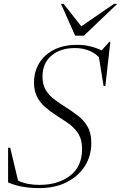

<svg xmlns="http://www.w3.org/2000/svg" viewBox="-20 -955 622 985"><path d="M448.5 -221.5Q448.5 -155.5 415.5 -103.2Q382.5 -51 322.5 -20.5Q262.5 10 181 10Q88.5 10 21.5 -19V-197H32.5L72.5 -28.5Q97.5 -16.5 125 -11.5Q152.5 -6.5 181.5 -6.5Q278 -6.5 339.5 -53.5Q401 -100.5 401 -191Q401 -241 379.5 -272.5Q358 -304 326.2 -325.2Q294.5 -346.5 264.5 -366Q234.5 -385.5 209.5 -407.8Q184.5 -430 169.5 -459.8Q154.5 -489.5 154.5 -531.5Q154.5 -587 181 -630.8Q207.5 -674.5 257 -699.8Q306.5 -725 377 -725Q412.5 -725 443.5 -717.2Q474.5 -709.5 501 -696.5L541 -740.5H546L520.5 -513.5H511.5L487.5 -661.5Q464 -685.5 432.2 -697Q400.5 -708.5 364 -708.5Q291 -708.5 244.5 -670Q198 -631.5 198 -561.5Q198 -520.5 215 -492.8Q232 -465 259.5 -444.5Q287 -424 318 -404.5Q349 -385 379 -362.2Q409 -339.5 428.8 -306Q448.5 -272.5 448.5 -221.5ZM581.5 -935 410.5 -772H365.5L293 -935H306.5L397 -820L564.5 -935Z"/></svg>

Font: Newsreader 72pt Light
Style: Italic
Weight: 300
Italic angle: -17°
Designer: Hugues Gentile
Foundry: Production Type
Version: Version 1.003; ttfautohint (v1.8.3)